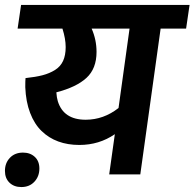

<svg xmlns="http://www.w3.org/2000/svg" viewBox="-48 -712 794 784"><path d="M726.1 -691.9 711.9 -595.2H607.9L524.9 0H397.9L420.9 -164.1Q356.9 -120.1 275.9 -120.1Q228.5 -120.1 189.9 -134.3Q151.4 -148.4 121.8 -177Q92.3 -205.6 75 -251Q57.6 -296.4 55.2 -356Q55.2 -383.3 56.2 -393.1Q97.7 -397.5 125.7 -404.8Q153.8 -412.1 176.3 -426Q198.7 -439.9 209.5 -463.1Q220.2 -486.3 220.2 -520Q220.2 -553.2 207 -595.2H23.9L38.1 -691.9ZM436 -271 481 -595.2H326.2Q346.2 -549.8 346.2 -500Q346.2 -431.6 304.9 -393.8Q263.7 -356 182.1 -335Q183.6 -313 188 -298.8Q211.4 -223.1 301.8 -223.1Q375 -223.1 436 -271ZM45.9 -88.9Q75.2 -88.9 94 -71.5Q112.8 -54.2 112.8 -23.9Q112.8 8.3 92.5 30Q72.3 51.8 39.1 51.8Q9.3 51.8 -9.3 33.9Q-27.8 16.1 -27.8 -14.2Q-27.8 -46.4 -7.6 -67.6Q12.7 -88.9 45.9 -88.9Z"/></svg>

Font: FiraGO SemiBold
Style: Italic
Weight: 600
Italic angle: -8°
Designer: bBox Type GmbH
Foundry: bBox Type GmbH
Version: Version 1.001;PS 001.001;hotconv 1.0.88;makeotf.lib2.5.64775